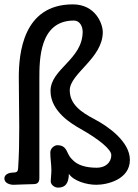

<svg xmlns="http://www.w3.org/2000/svg" viewBox="-27 -845 631 878"><path d="M351 -700C351 -573 204 -530 204 -429C204 -334 304 -277 339 -257C428 -207 482 -161 482 -136C482 -101 454 -78 416 -78C365 -78 330 -90 309 -110C307 -112 292 -125 285 -141C274 -166 265 -181 235 -181C221 -181 203 -166 203 -148C203 -120 208 -92 208 -67C208 -48 205 -29 205 -16C205 -1 221 13 239 13C273 13 287 -8 288 -50C309 -18 368 0 413 0C465 0 567 -25 567 -114C567 -196 470 -266 405 -300C344 -332 292 -368 292 -432C292 -509 443 -578 443 -698C443 -736 410 -825 306 -825C77 -825 59 -598 59 -491C59 -401 61 -349 61 -263C61 -194 60 -139 56 -77C55 -63 53 -56 33 -56C19 -56 -7 -50 -7 -29C-7 -8 17 0 35 0C50 0 98 -3 127 -3C140 -3 153 -8 153 -30V-484C153 -572 153 -751 311 -751C338 -751 351 -724 351 -700Z"/></svg>

Font: Life Savers
Style: ExtraBold
Weight: 800
Designer: Pablo Impallari, Rodrigo Fuenzalida, Brenda Gallo
Foundry: Pablo Impallari, Rodrigo Fuenzalida, Brenda Gallo
Version: Version 3.000